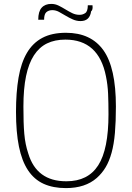

<svg xmlns="http://www.w3.org/2000/svg" viewBox="-20 -956 676 984"><path d="M318 8Q252 8 203.5 -14Q155 -36 123.5 -83.5Q92 -131 77 -205Q62 -279 62 -383Q62 -482 75 -558Q88 -634 118 -685Q148 -736 197 -762Q246 -788 318 -788Q446 -788 510 -698.5Q574 -609 574 -410Q574 -333 569 -275Q564 -217 552 -173.5Q540 -130 521.5 -99Q503 -68 476 -44Q417 8 318 8ZM321 -27Q431 -27 483.5 -109Q536 -191 536 -370Q536 -429 534 -475.5Q532 -522 523 -565Q486 -753 315 -753Q261 -753 221 -733.5Q181 -714 154 -672.5Q127 -631 113.5 -566Q100 -501 100 -410Q100 -367 101 -333Q102 -299 104.5 -270.5Q107 -242 112 -217.5Q117 -193 125 -169Q168 -27 319 -27ZM393 -848Q372 -848 353 -856.5Q334 -865 316.5 -875.5Q299 -886 282.5 -895Q266 -904 248 -904Q230 -904 218 -894Q206 -884 206 -855H176Q176 -897 193.5 -916.5Q211 -936 243 -936Q263 -936 281 -927Q299 -918 316 -907.5Q333 -897 350.5 -888.5Q368 -880 388 -880Q404 -880 417 -889Q430 -898 430 -929H454Q457 -905 447 -898Q440 -848 393 -848Z"/></svg>

Font: Tanohe Sans ExtraLight
Style: Regular
Weight: 250
Designer: Village Type and Design LLC & Cristiano Sobral
Foundry: Cooper Hewitt Smithsonian Design Museum
Version: Version 1.00;September 29, 2021;FontCreator 13.0.0.2655 64-b